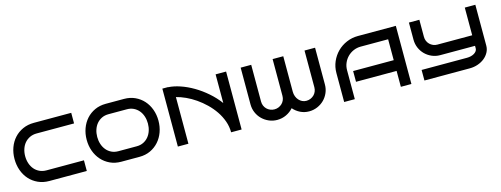

<svg xmlns="http://www.w3.org/2000/svg" viewBox="-18 -1156 4589 1760"><g transform="rotate(-15 2276.0 -276.0)"><path d="M650.9 0H295.9Q237.8 0 190.4 -21.5Q143.1 -43 109.4 -80.3Q75.7 -117.7 57.4 -168.2Q39.1 -218.8 39.1 -276.9Q39.1 -334.5 57.4 -384.5Q75.7 -434.6 109.4 -471.7Q143.1 -508.8 190.4 -530.3Q237.8 -551.8 295.9 -551.8H650.9V-451.2H295.9Q259.8 -451.2 230.7 -437.5Q201.7 -423.8 181.6 -400.4Q161.6 -377 150.9 -345.2Q140.1 -313.5 140.1 -276.9Q140.1 -239.7 150.9 -207.8Q161.6 -175.8 181.6 -152.1Q201.7 -128.4 230.7 -114.7Q259.8 -101.1 295.9 -101.1H650.9Z M1404.8 -275.9Q1404.8 -218.8 1386.7 -168.7Q1368.7 -118.7 1335.2 -81.1Q1301.8 -43.5 1255.1 -21.7Q1208.5 0 1151.4 0H977.5Q920.4 0 873.5 -21.7Q826.7 -43.5 793.2 -81.1Q759.8 -118.7 741.7 -168.7Q723.6 -218.8 723.6 -275.9Q723.6 -332.5 741.7 -382.3Q759.8 -432.1 793.2 -469.5Q826.7 -506.8 873.5 -528.3Q920.4 -549.8 977.5 -549.8H1151.4Q1208.5 -549.8 1255.1 -528.3Q1301.8 -506.8 1335.2 -469.5Q1368.7 -432.1 1386.7 -382.3Q1404.8 -332.5 1404.8 -275.9ZM1304.7 -275.9Q1304.7 -312 1294.2 -344Q1283.7 -376 1263.9 -399.7Q1244.1 -423.3 1215.8 -437.3Q1187.5 -451.2 1151.4 -451.2H977.5Q941.4 -451.2 912.8 -437.3Q884.3 -423.3 864.5 -399.7Q844.7 -376 834.2 -344Q823.7 -312 823.7 -275.9Q823.7 -239.7 834.2 -207.8Q844.7 -175.8 864.5 -151.9Q884.3 -127.9 912.8 -114Q941.4 -100.1 977.5 -100.1H1151.4Q1187.5 -100.1 1215.8 -114Q1244.1 -127.9 1263.9 -151.9Q1283.7 -175.8 1294.2 -207.8Q1304.7 -239.7 1304.7 -275.9Z M2020.5 0Q2020.5 -54.7 2002.2 -106.2Q1983.9 -157.7 1952.9 -203.4Q1921.9 -249 1881.1 -288.6Q1840.3 -328.1 1795.4 -359.1Q1750.5 -390.1 1703.9 -411.4Q1657.2 -432.6 1615.2 -442.9V0H1515.1V-549.8H1569.3V-548.8Q1623 -545.9 1683.8 -525.1Q1744.6 -504.4 1804.9 -469Q1865.2 -433.6 1921.1 -385Q1977.1 -336.4 2020.5 -277.8V-549.8H2120.1V0Z M2964.4 -201.2Q2964.4 -159.2 2948.5 -122.6Q2932.6 -85.9 2905.3 -58.8Q2877.9 -31.7 2841.1 -15.9Q2804.2 0 2762.2 0Q2717.8 0 2679.4 -18.8Q2641.1 -37.6 2613.3 -69.8Q2585.4 -37.6 2545.4 -18.8Q2505.4 0 2459.5 0Q2418.5 0 2381.8 -15.9Q2345.2 -31.7 2317.6 -58.8Q2290 -85.9 2274.2 -122.6Q2258.3 -159.2 2258.3 -201.2V-549.8H2358.4V-201.2Q2358.4 -179.7 2366.2 -161.1Q2374 -142.6 2387.7 -129.2Q2401.4 -115.7 2419.9 -107.9Q2438.5 -100.1 2459.5 -100.1Q2481 -100.1 2499.5 -107.9Q2518.1 -115.7 2532 -129.2Q2545.9 -142.6 2553.7 -161.1Q2561.5 -179.7 2561.5 -201.2V-549.8H2662.6V-212.9Q2662.6 -189.5 2670.4 -168.7Q2678.2 -147.9 2691.7 -132.8Q2705.1 -117.7 2723.1 -108.9Q2741.2 -100.1 2762.2 -100.1Q2783.7 -100.1 2802.2 -107.9Q2820.8 -115.7 2834.7 -129.2Q2848.6 -142.6 2856.4 -161.1Q2864.3 -179.7 2864.3 -201.2V-549.8H2964.4Z M3731.4 0H3631.3V-150.9H3246.1V-252.9H3631.3V-451.2H3371.1Q3334.5 -451.2 3302.2 -437.3Q3270 -423.3 3246.1 -399.4Q3222.2 -375.5 3208.3 -343.5Q3194.3 -311.5 3194.3 -274.9V0H3093.3V-274.9Q3093.3 -332.5 3115.2 -382.8Q3137.2 -433.1 3174.8 -470.7Q3212.4 -508.3 3263.2 -530Q3314 -551.8 3371.1 -551.8H3731.4Z M4485.4 -162.1Q4485.4 -128.4 4469.5 -98.9Q4453.6 -69.3 4426.5 -47.4Q4399.4 -25.4 4362.8 -12.7Q4326.2 0 4285.2 0H3855V-100.1H4285.2Q4305.7 -100.1 4324 -104.7Q4342.3 -109.4 4356 -117.9Q4369.6 -126.5 4377.4 -137.7Q4385.3 -148.9 4385.3 -162.1V-187H4054.2Q4013.2 -187 3976.8 -202.9Q3940.4 -218.8 3913.3 -245.8Q3886.2 -272.9 3870.6 -309.3Q3855 -345.7 3855 -387.2V-549.8H3954.1V-387.2Q3954.1 -366.2 3961.9 -347.9Q3969.7 -329.6 3983.4 -316.2Q3997.1 -302.7 4015.4 -294.9Q4033.7 -287.1 4054.2 -287.1H4385.3V-549.8H4485.4Z"/></g></svg>

Font: Bruno Ace SC
Style: Regular
Weight: 400
Designer: Astigmatic (AOETI)
Foundry: Astigmatic (AOETI)
Version: Version 1.000